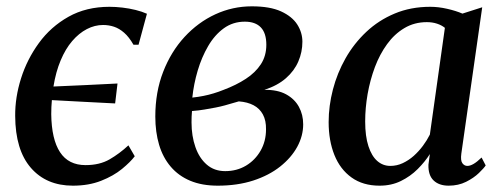

<svg xmlns="http://www.w3.org/2000/svg" viewBox="-20 -577 1588 607"><path d="M210.5 10Q126.5 10 77.5 -46.5Q28.5 -103 28 -210.5Q27.5 -269 46.5 -329.2Q65.5 -389.5 103 -441Q140.5 -492.5 196.5 -524Q252.5 -555.5 326 -555.5Q345.5 -555.5 367 -553Q388.5 -550.5 408.8 -545.5Q429 -540.5 444.5 -533.5L418 -435.5H402Q388 -460 372.5 -473.5Q357 -487 340.5 -492.5Q324 -498 306 -498Q279.5 -498 254.5 -485Q229.5 -472 208.2 -447.2Q187 -422.5 171.8 -386.2Q156.5 -350 149 -303.5Q201 -306 250.5 -308Q300 -310 351.5 -313L344 -250Q296.5 -252.5 247 -255Q197.5 -257.5 144 -260.5Q143 -250 142.5 -238.8Q142 -227.5 142 -216Q143 -136.5 169.8 -95.8Q196.5 -55 250.5 -55Q295 -55 326.5 -73.2Q358 -91.5 386 -117.5L406 -83Q392.5 -65 365.8 -43Q339 -21 299.8 -5.5Q260.5 10 210.5 10Z M668.5 10Q618.5 10 581.5 -5.5Q544.5 -21 519.8 -50Q495 -79 483 -119.2Q471 -159.5 471 -208.5Q471 -286 495.8 -349.8Q520.5 -413.5 563.2 -460Q606 -506.5 660.8 -531.8Q715.5 -557 776 -557Q833.5 -557 868.5 -541Q903.5 -525 919.8 -499.5Q936 -474 936 -445Q936 -412.5 923.2 -382.8Q910.5 -353 884 -329.8Q857.5 -306.5 816 -293Q857.5 -293.5 884.5 -278.8Q911.5 -264 925 -239.2Q938.5 -214.5 938.5 -184Q938.5 -147.5 919.8 -113Q901 -78.5 865.8 -50.5Q830.5 -22.5 780.5 -6.2Q730.5 10 668.5 10ZM692 -36Q728.5 -36 757.5 -53.2Q786.5 -70.5 803.8 -100.5Q821 -130.5 821 -168Q821.5 -196 811.2 -215Q801 -234 781.8 -244.2Q762.5 -254.5 735 -256.5Q727 -254.5 715.8 -251Q704.5 -247.5 690.8 -243.8Q677 -240 661.5 -237Q645.5 -234 626.8 -230.8Q608 -227.5 587 -226Q586 -217.5 585.8 -208.5Q585.5 -199.5 585.5 -190Q585.5 -147 597.8 -112Q610 -77 633.8 -56.5Q657.5 -36 692 -36ZM588 -268.5Q607 -270.5 623.2 -273.8Q639.5 -277 655.2 -281.8Q671 -286.5 687 -293Q727 -308 757.2 -327.8Q787.5 -347.5 804.8 -374Q822 -400.5 822 -435.5Q822 -472 804.8 -490.2Q787.5 -508.5 754 -508.5Q716.5 -508.5 687.5 -487.5Q658.5 -466.5 638 -431.2Q617.5 -396 605 -353.8Q592.5 -311.5 588 -268.5Z M1438.5 -91.5Q1435.5 -69.5 1441.8 -61Q1448 -52.5 1457.5 -52.5Q1466.5 -52.5 1477.2 -58.8Q1488 -65 1502.5 -79L1515.5 -54Q1510 -45.5 1494 -30Q1478 -14.5 1453.5 -2.2Q1429 10 1398.5 10Q1368 10 1350.8 -6.5Q1333.5 -23 1334.5 -56.5L1339 -90Q1323.5 -65.5 1300.5 -42.5Q1277.5 -19.5 1247.5 -4.8Q1217.5 10 1180 10Q1127.5 10 1091.5 -15.8Q1055.5 -41.5 1037.2 -87Q1019 -132.5 1019 -191Q1019 -242 1032.5 -294Q1046 -346 1072.5 -392.8Q1099 -439.5 1138 -476.2Q1177 -513 1227.8 -534.2Q1278.5 -555.5 1340.5 -555.5Q1366 -555.5 1393.5 -549.2Q1421 -543 1442 -534L1504.5 -554ZM1386.5 -489Q1376 -497.5 1361.5 -502.2Q1347 -507 1329.5 -507Q1290 -507 1258.5 -488.2Q1227 -469.5 1203.8 -437.5Q1180.5 -405.5 1165.2 -364.8Q1150 -324 1142.2 -279.8Q1134.5 -235.5 1134.5 -193Q1134.5 -146 1144.8 -114.8Q1155 -83.5 1172.8 -68Q1190.5 -52.5 1214 -52.5Q1234.5 -52.5 1253.2 -61.2Q1272 -70 1288 -84.2Q1304 -98.5 1317 -116Q1330 -133.5 1339 -151.5Z"/></svg>

Font: Merriweather 48pt Medium
Style: Italic
Weight: 500
Italic angle: -7.8°
Version: Version 2.101